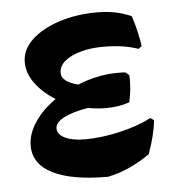

<svg xmlns="http://www.w3.org/2000/svg" viewBox="-42 -507 510 557"><g transform="rotate(-5 213.5 -229.0)"><path d="M398 -142Q394 -100 374 -45Q314 -3 251 10Q145 10 90 -18Q35 -46 35 -99Q35 -133 57.5 -167Q80 -201 119 -228Q82 -251 60.5 -280.5Q39 -310 39 -342Q39 -378 69 -406.5Q99 -435 149.5 -451.5Q200 -468 260 -468Q317 -468 360 -448Q375 -402 381 -359L371 -352Q329 -367 271 -367Q215 -367 177.5 -349Q140 -331 140 -302Q140 -276 188 -264Q247 -288 306 -288Q321 -288 328 -287L338 -278Q340 -239 331 -200Q301 -189 261 -189Q238 -189 210 -194Q166 -187 140 -173.5Q114 -160 114 -143Q114 -125 136 -114.5Q158 -104 194 -104Q240 -104 293.5 -116Q347 -128 388 -149Z"/></g></svg>

Font: Alegreya
Style: Bold
Weight: 700
Designer: Juan Pablo del Peral
Foundry: Huerta Tipografica
Version: Version 2.008; ttfautohint (v1.8)